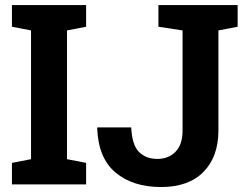

<svg xmlns="http://www.w3.org/2000/svg" viewBox="-20 -731 970 761"><path d="M27.3 0V-85.4L103 -100.1V-610.4L27.3 -625V-710.9H321.3V-625L245.6 -610.4V-100.1L321.3 -85.4V0ZM618.2 10.3Q506.8 10.3 438.2 -46.9Q369.6 -104 365.2 -223.1L366.2 -226.1H500Q503.4 -156.2 531 -128.7Q558.6 -101.1 604 -101.1Q647.5 -101.1 675.5 -129.4Q703.6 -157.7 703.6 -213.4V-610.4L607.9 -625V-710.9H921.9V-625L845.7 -610.4V-213.4Q845.7 -110.4 786.9 -50Q728 10.3 618.2 10.3Z"/></svg>

Font: Roboto Slab
Style: Bold
Weight: 700
Designer: Google
Version: Version 2.000; ttfautohint (v1.8.1.43-b0c9)